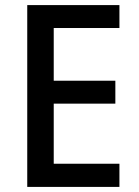

<svg xmlns="http://www.w3.org/2000/svg" viewBox="-20 -734 544 754"><path d="M449 0H87V-714H449V-624H191V-417H433V-327H191V-91H449Z"/></svg>

Font: Noto Sans Telugu SemiCondensed Medium
Style: Regular
Weight: 500
Width: 4
Designer: Jelle Bosma - Monotype Design Team
Foundry: Monotype Imaging Inc.
Version: Version 2.005; ttfautohint (v1.8.4.7-5d5b)